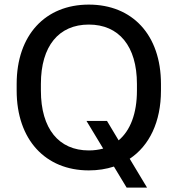

<svg xmlns="http://www.w3.org/2000/svg" viewBox="-20 -749 791 855"><path d="M375.5 9.8C416 9.8 453.1 3.9 487.3 -7.3L543.9 86.4H634.8L557.6 -42C645 -100.1 696.8 -206.1 696.8 -345.7V-375C696.8 -593.8 569.3 -728.5 375.5 -728.5C182.1 -728.5 54.2 -593.3 54.2 -375V-345.7C54.2 -126.5 182.6 9.8 375.5 9.8ZM365.2 -210.4 439.5 -87.4C419.4 -82 398.4 -79.1 375.5 -79.1C242.2 -79.1 162.1 -175.3 162.1 -345.7V-375C162.1 -544.4 242.2 -639.6 375.5 -639.6C509.3 -639.6 589.8 -543.9 589.8 -375V-345.7C589.8 -243.7 560.5 -168 508.3 -124L456.5 -210.4Z"/></svg>

Font: Winston
Style: Regular
Weight: 400
Designer: Vernon Adams, Kim Jin-seong, David Berlow, Cristiano Sobral
Foundry: The Winston Project Authors
Version: Version 3.004